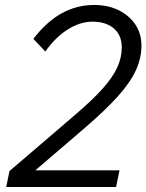

<svg xmlns="http://www.w3.org/2000/svg" viewBox="-20 -751 588 771"><path d="M5 0 18 -64 283 -291Q352 -350 392.5 -395.5Q433 -441 451 -480.5Q469 -520 469 -561Q469 -609 437.5 -636.5Q406 -664 351 -664Q302 -664 252.5 -633Q203 -602 162 -544L114 -595Q167 -664 227.5 -697.5Q288 -731 358 -731Q414 -731 456.5 -710Q499 -689 523.5 -652.5Q548 -616 548 -568Q548 -518 526 -469.5Q504 -421 454 -365Q404 -309 319 -236L88 -38L87 -67H460L446 0Z"/></svg>

Font: Wix Madefor Text
Style: Italic
Weight: 400
Italic angle: -12°
Designer: Dalton Maag Ltd
Foundry: Dalton Maag Ltd
Version: Version 3.100